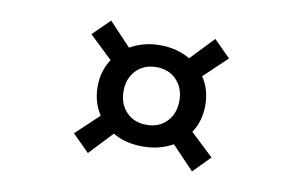

<svg xmlns="http://www.w3.org/2000/svg" viewBox="-59 -713 1117 708"><g transform="rotate(10 500.0 -359.0)"><path d="M242 -545 305 -607 387 -520Q411 -534 439 -541.5Q467 -549 500 -549Q532 -549 560 -541.5Q588 -534 612 -520L695 -607L757 -545L671 -463Q701 -418 701 -359Q701 -300 671 -255L757 -174L695 -111L612 -198Q562 -170 500 -170Q467 -170 439 -177Q411 -184 387 -198L305 -111L242 -174L328 -255Q298 -300 298 -359Q298 -418 328 -463ZM604 -359Q604 -407 575 -437Q546 -467 500 -467Q453 -467 424 -437Q395 -407 395 -359Q395 -311 424 -281Q453 -251 500 -251Q546 -251 575 -281Q604 -311 604 -359Z"/></g></svg>

Font: Cafe24 ClassicType
Style: Regular
Weight: 400
Designer: Cafe24 thkim, hmlim, mnelim & 4IR
Foundry: Cafe24
Version: Version 1.000